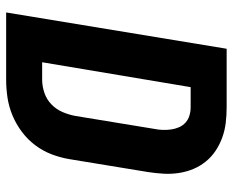

<svg xmlns="http://www.w3.org/2000/svg" viewBox="-88 -688 775 640"><g transform="rotate(90 300.0 -367.5)"><path d="M21 0 142 -735H337Q363 -735 388.5 -732Q414 -729 437.5 -720.5Q461 -712 481.5 -698.5Q502 -685 517.5 -666Q533 -647 542.5 -624.5Q552 -602 556 -576.5Q560 -551 558.5 -525Q557 -499 553 -473L510 -211Q505 -181 494 -152Q483 -123 464 -97.5Q445 -72 419 -52.5Q393 -33 364 -21Q335 -9 305 -4.5Q275 0 245 0ZM187 -120H245Q267 -120 289 -127.5Q311 -135 327.5 -151Q344 -167 353 -188Q362 -209 366 -231L409 -493Q412 -507 412.5 -521.5Q413 -536 411 -550Q409 -564 403.5 -576.5Q398 -589 388 -598Q378 -607 364.5 -611Q351 -615 337 -615H270Z"/></g></svg>

Font: Iosevka Curly Heavy Extended
Style: Italic
Weight: 900
Width: 7
Italic angle: -9°
Monospace: yes
Designer: Belleve Invis
Foundry: Belleve Invis
Version: Version 11.1.0; ttfautohint (v1.8.3)